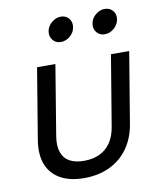

<svg xmlns="http://www.w3.org/2000/svg" viewBox="-84 -806 735 882"><g transform="rotate(-10 283.5 -364.5)"><path d="M238.3 9.8Q171.4 9.8 127.2 -15.1Q83 -40 64.9 -86.7Q46.9 -133.3 57.6 -199.2L112.3 -529.3H197.8L144 -203.1Q136.7 -158.7 146.7 -128.7Q156.7 -98.6 183.1 -83.5Q209.5 -68.4 251 -68.4Q293 -68.4 324.5 -83.5Q356 -98.6 376 -128.7Q396 -158.7 402.8 -203.1L457 -529.3H542L487.3 -199.2Q476.6 -133.8 443.1 -86.9Q409.7 -40 357.4 -15.1Q305.2 9.8 238.3 9.8ZM445.3 -624.5Q421.9 -624.5 408 -641.4Q394 -658.2 397.9 -682.1Q401.4 -705.6 421.1 -722.4Q440.9 -739.3 464.4 -739.3Q488.3 -739.3 502.2 -722.4Q516.1 -705.6 512.2 -682.1Q508.3 -658.2 488.8 -641.4Q469.2 -624.5 445.3 -624.5ZM240.7 -624.5Q217.3 -624.5 203.4 -641.4Q189.5 -658.2 192.9 -682.1Q196.8 -705.6 216.6 -722.4Q236.3 -739.3 259.8 -739.3Q283.7 -739.3 297.4 -722.4Q311 -705.6 307.1 -682.1Q303.7 -658.2 284.2 -641.4Q264.6 -624.5 240.7 -624.5Z"/></g></svg>

Font: Inter 24pt
Style: Italic
Weight: 400
Italic angle: -9.3988°
Designer: Rasmus Andersson
Foundry: rsms
Version: Version 4.001;git-66647c0bb